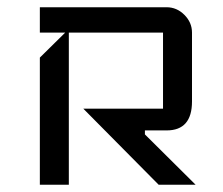

<svg xmlns="http://www.w3.org/2000/svg" viewBox="-20 -510 615 530"><path d="M520 0H418L210 -210H430V-420H170V0H90V-351L160 -420H90V-490H440Q468 -490 489 -469Q510 -448 510 -420V-230Q510 -150 440 -150H380V-139Z"/></svg>

Font: Iceland
Style: Regular
Weight: 400
Designer: Cyreal (www.cyreal.org)
Foundry: Cyreal (www.cyreal.org)
Version: Version 1.001